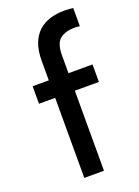

<svg xmlns="http://www.w3.org/2000/svg" viewBox="-136 -765 598 825"><g transform="rotate(-20 162.5 -352.5)"><path d="M28 -446H102V-536Q102 -581 114 -613Q126 -645 148 -665.5Q170 -686 200.5 -695.5Q231 -705 268 -705Q282 -705 291.5 -704Q301 -703 307 -702V-619Q301 -620 295 -620.5Q289 -621 284 -621Q242 -621 217 -602Q192 -583 192 -527V-446H302V-366H192V0H102V-366H28Z"/></g></svg>

Font: Tilda Sans Medium
Style: Regular
Weight: 500
Designer: ParaType Ltd
Foundry: ParaType Ltd
Version: Version 1.009